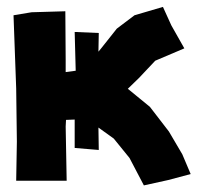

<svg xmlns="http://www.w3.org/2000/svg" viewBox="-20 -528 577 561"><path d="M19.5 -483.4 27.3 -269.5 29.3 -114.3 27.3 0H99.6H174.8L171.9 -158.2L172.9 -177.7L198.2 -178.7V-95.7L268.6 -89.8L267.6 -155.3L312.5 -123L358.4 -66.4L400.4 13.7L471.7 -2L537.1 -19.5L512.7 -77.1L473.6 -143.6L418 -215.8L353.5 -268.6L385.7 -299.8L433.6 -350.6L518.6 -386.7L480.5 -454.1L456.1 -507.8L373 -483.4L321.3 -444.3L276.4 -387.7L267.6 -377L268.6 -431.6L198.2 -434.6L201.2 -321.3L171.9 -317.4V-353.5L170.9 -495.1L72.3 -492.2Z"/></svg>

Font: MaokenAssortedSans-Lite
Style: Lite
Weight: 400
Version: Version 1.400